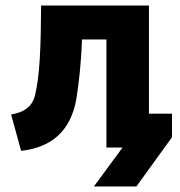

<svg xmlns="http://www.w3.org/2000/svg" viewBox="-20 -531 649 691"><path d="M20 -119 56 12C161 0 234 -55 255 -176C264 -235 272 -300 275 -389H363V0H421L318 140H471L599 -37V-122H516V-511H128C127 -356 123 -258 106 -188C96 -146 64 -126 20 -119Z"/></svg>

Font: Finlandica
Style: Bold
Weight: 700
Designer: Niklas Ekholm, Juho Hiilivirta, Jaakko Suomalainen
Foundry: Helsinki Type Studio
Version: Version 2.000;Glyphs 3.2 (3202)